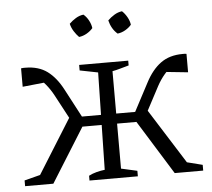

<svg xmlns="http://www.w3.org/2000/svg" viewBox="-50 -744 882 799"><g transform="rotate(-5 391.0 -345.0)"><path d="M292 0V-20Q307 -28 324.5 -32.5Q342 -37 359 -39L367 -445L291 -460V-483H496V-463Q474 -457 458.5 -452.5Q443 -448 427 -445V-38L494 -23V0ZM23 0V-24L97 -43L76 -20L239 -281L294 -245L141 0ZM249 -233 178 -366Q164 -392 146.5 -413Q129 -434 115 -443L156 -424L49 -413V-490Q54 -491 58.5 -491Q63 -491 67 -491Q122 -491 158.5 -464Q195 -437 222 -385L296 -245ZM257 -226V-268H380V-226ZM412 -226V-268H533V-226ZM648 0 496 -245 550 -282 714 -22 692 -43 767 -24V0ZM540 -233 494 -245 568 -385Q595 -437 632 -464Q669 -491 724 -491Q728 -491 732 -491Q736 -491 740 -490V-413L633 -424L674 -443Q660 -434 642.5 -413.5Q625 -393 611 -367ZM327 -690Q340 -679 348.5 -663Q357 -647 359 -631Q349 -619 333.5 -610Q318 -601 301 -599Q290 -610 280.5 -625Q271 -640 267 -657Q279 -669 294.5 -678.5Q310 -688 327 -690ZM488 -690Q500 -679 509 -663Q518 -647 520 -631Q510 -619 494.5 -610Q479 -601 462 -599Q449 -610 440.5 -625Q432 -640 428 -657Q440 -669 455.5 -678.5Q471 -688 488 -690Z"/></g></svg>

Font: Piazzolla 24pt Light
Style: Regular
Weight: 300
Designer: Juan Pablo del Peral
Foundry: Huerta Tipografica
Version: Version 2.005